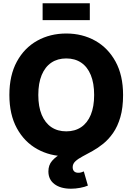

<svg xmlns="http://www.w3.org/2000/svg" viewBox="-20 -942 807 1170"><path d="M383.8 10.3Q285.6 10.3 207 -33.4Q128.4 -77.1 82.8 -160.6Q37.1 -244.1 37.1 -363.3Q37.1 -482.9 82.8 -566.7Q128.4 -650.4 207 -694.1Q285.6 -737.8 383.8 -737.8Q481.4 -737.8 559.8 -694.1Q638.2 -650.4 684.1 -566.7Q730 -482.9 730 -363.3Q730 -244.1 684.1 -160.6Q638.2 -77.1 559.8 -33.4Q481.4 10.3 383.8 10.3ZM383.8 -141.6Q436.5 -141.6 474.6 -167.2Q512.7 -192.9 533.2 -242.4Q553.7 -292 553.7 -363.3Q553.7 -435.1 533.2 -484.9Q512.7 -534.7 474.6 -560.3Q436.5 -585.9 383.8 -585.9Q331.1 -585.9 293 -560.3Q254.9 -534.7 234.1 -484.9Q213.4 -435.1 213.4 -363.3Q213.4 -292 234.1 -242.4Q254.9 -192.9 293 -167.2Q331.1 -141.6 383.8 -141.6ZM412.6 208Q349.6 208 312.3 180.2Q274.9 152.3 274.9 102.5Q274.9 64 297.4 38.1Q319.8 12.2 356.4 -7.6Q393.1 -27.3 437 -46.9Q481 -66.4 524.7 -90.8Q568.4 -115.2 605 -150.4Q641.6 -185.5 663.8 -237.1Q686 -288.6 686 -363.3H730Q730 -284.7 713.4 -228Q696.8 -171.4 669.4 -132.1Q642.1 -92.8 609.4 -66.4Q576.7 -40 543.7 -21.7Q510.7 -3.4 483.4 11Q456.1 25.4 439.5 40.8Q422.9 56.2 422.9 76.7Q422.9 92.8 431.6 101.8Q440.4 110.8 457.5 110.8Q466.3 110.8 474.6 108.6Q482.9 106.4 490.7 102.5L515.6 189Q497.1 197.3 468.5 202.6Q439.9 208 412.6 208ZM527.3 -921.9V-819.3H239.7V-921.9Z"/></svg>

Font: Inter 18pt ExtraBold
Style: Regular
Weight: 800
Designer: Rasmus Andersson
Foundry: rsms
Version: Version 4.001;git-66647c0bb